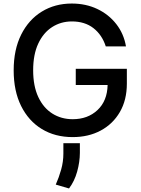

<svg xmlns="http://www.w3.org/2000/svg" viewBox="-20 -757 789 1074"><path d="M571.7 -497.5Q550.8 -562.1 502.7 -599.6Q454.5 -637.1 382.1 -637.1Q320.7 -637.1 271.5 -605.5Q222.3 -573.9 193.9 -513Q165.5 -452.1 165.5 -364Q165.5 -275.6 194.1 -214.5Q222.7 -153.4 272.7 -121.8Q322.8 -90.2 386.7 -90.2Q470.9 -90.2 525.4 -141.3Q579.9 -192.5 582 -281.6H403.8V-372.2H689.6V-289.4Q689.6 -197.8 650.6 -130.5Q611.5 -63.2 543.1 -26.6Q474.8 9.9 386.4 9.9Q288 9.9 213.8 -35.3Q139.6 -80.6 98 -164.4Q56.5 -248.2 56.5 -363.3Q56.5 -479.4 98.4 -563.2Q140.3 -647 213.8 -692.1Q287.3 -737.2 381.4 -737.2Q459.9 -737.2 524 -706.9Q588.1 -676.5 630.3 -622.5Q672.6 -568.5 684.7 -497.5ZM426.8 44V98.4Q426.5 149.1 411.6 202.9Q396.7 256.7 366.1 297.2L291.9 275.6Q309.7 235.8 322.1 191.6Q334.5 147.4 334.5 102.3V44Z"/></svg>

Font: Inter UI Medium
Style: Regular
Weight: 500
Designer: Rasmus Andersson
Foundry: rsms
Version: 3.2;8d6f07862